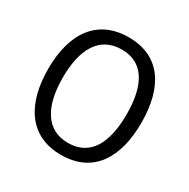

<svg xmlns="http://www.w3.org/2000/svg" viewBox="-165 -877 1024 1039"><g transform="rotate(30 347.5 -357.5)"><path d="M639 -358C639 -584 544 -725 350 -725C156 -725 56 -585 56 -359C56 -144 147 10 348 10C550 10 639 -142 639 -358ZM148 -358C148 -537 212 -649 350 -649C482 -649 547 -545 547 -358C547 -175 485 -65 348 -65C213 -65 148 -178 148 -358Z"/></g></svg>

Font: Noto Sans Armenian SemiCondensed
Style: Regular
Weight: 400
Width: 4
Designer: Monotype Design Team
Foundry: Monotype Imaging Inc.
Version: Version 2.008